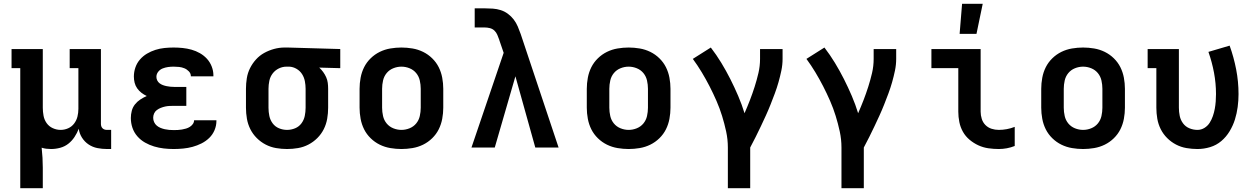

<svg xmlns="http://www.w3.org/2000/svg" viewBox="-20 -779 6640 1014"><path d="M87 215V-419H41V-520H206V-210Q206 -189 210 -167.5Q214 -146 226.5 -128.5Q239 -111 259 -102Q279 -93 300 -93Q321 -93 340 -101.5Q359 -110 371.5 -126.5Q384 -143 389 -163Q394 -183 394 -204V-419H348V-520H513V-125Q513 -118 515 -112Q517 -106 521.5 -101.5Q526 -97 532 -95Q538 -93 545 -93H567V8H545Q519 8 494 3Q469 -2 448 -16Q427 -30 413 -52Q399 -74 396 -99Q387 -76 373.5 -55.5Q360 -35 341 -20Q322 -5 298 1.5Q274 8 250 8Q237 8 224.5 6.5Q212 5 200 1Q203 28 204.5 54.5Q206 81 206 107V215Z M897 8Q871 8 845 5Q819 2 794 -5.5Q769 -13 746 -26Q723 -39 705.5 -59Q688 -79 679.5 -104Q671 -129 671 -156Q671 -175 676 -194Q681 -213 693 -228Q705 -243 721 -253.5Q737 -264 755 -272Q740 -279 727 -289Q714 -299 704.5 -312.5Q695 -326 691 -342Q687 -358 687 -375Q687 -399 695 -422.5Q703 -446 719 -464.5Q735 -483 756 -495.5Q777 -508 800.5 -515.5Q824 -523 848.5 -525.5Q873 -528 897 -528Q921 -528 945 -525.5Q969 -523 992 -516.5Q1015 -510 1036 -498Q1057 -486 1073 -468.5Q1089 -451 1098 -428Q1107 -405 1107 -382V-376H988V-377Q988 -391 977.5 -402Q967 -413 953.5 -418.5Q940 -424 925.5 -425.5Q911 -427 897 -427Q882 -427 867.5 -425Q853 -423 839 -417.5Q825 -412 815.5 -400Q806 -388 806 -373Q806 -363 810.5 -354Q815 -345 823 -339Q831 -333 840.5 -329.5Q850 -326 860 -324Q870 -322 880 -321Q890 -320 900 -320H964V-220H900Q888 -220 876 -219.5Q864 -219 852.5 -216.5Q841 -214 829.5 -209.5Q818 -205 808.5 -198Q799 -191 794 -180Q789 -169 789 -157Q789 -145 794 -134Q799 -123 808 -115.5Q817 -108 828 -103.5Q839 -99 850.5 -96.5Q862 -94 873.5 -93Q885 -92 897 -92Q908 -92 919 -92.5Q930 -93 941 -95Q952 -97 962.5 -100Q973 -103 982.5 -109Q992 -115 998.5 -124Q1005 -133 1005 -144H1123V-141Q1123 -115 1113 -91.5Q1103 -68 1085 -50.5Q1067 -33 1044 -21.5Q1021 -10 997 -3.5Q973 3 947.5 5.5Q922 8 897 8Z M1496 8Q1467 8 1438 3Q1409 -2 1383 -15.5Q1357 -29 1336 -50Q1315 -71 1302 -97Q1289 -123 1284 -152Q1279 -181 1279 -210V-310Q1279 -338 1283.5 -366Q1288 -394 1300.5 -419Q1313 -444 1332 -465Q1351 -486 1375.5 -499.5Q1400 -513 1427.5 -520.5Q1455 -528 1483 -528H1500L1777 -520V-419L1666 -422Q1677 -412 1686.5 -399Q1696 -386 1702.5 -371.5Q1709 -357 1711 -341.5Q1713 -326 1713 -310V-210Q1713 -181 1708 -152Q1703 -123 1690 -97Q1677 -71 1656 -50Q1635 -29 1609 -15.5Q1583 -2 1554 3Q1525 8 1496 8ZM1496 -93Q1518 -93 1538.5 -101.5Q1559 -110 1572 -127.5Q1585 -145 1589.5 -166.5Q1594 -188 1594 -210V-310Q1594 -330 1590 -350.5Q1586 -371 1575 -388Q1564 -405 1546 -415.5Q1528 -426 1508 -427H1493Q1472 -427 1452.5 -417.5Q1433 -408 1420 -391Q1407 -374 1402.5 -352.5Q1398 -331 1398 -310V-210Q1398 -188 1402.5 -166.5Q1407 -145 1420 -127.5Q1433 -110 1453.5 -101.5Q1474 -93 1496 -93Z M2100 8Q2071 8 2041.5 3Q2012 -2 1985.5 -15Q1959 -28 1937.5 -49Q1916 -70 1903 -96Q1890 -122 1884.5 -151.5Q1879 -181 1879 -210V-310Q1879 -339 1884.5 -368.5Q1890 -398 1903 -424Q1916 -450 1937.5 -471Q1959 -492 1985.5 -505Q2012 -518 2041.5 -523Q2071 -528 2100 -528Q2129 -528 2158.5 -523Q2188 -518 2214.5 -505Q2241 -492 2262.5 -471Q2284 -450 2297 -424Q2310 -398 2315.5 -368.5Q2321 -339 2321 -310V-210Q2321 -181 2315.5 -151.5Q2310 -122 2297 -96Q2284 -70 2262.5 -49Q2241 -28 2214.5 -15Q2188 -2 2158.5 3Q2129 8 2100 8ZM2100 -93Q2122 -93 2143 -101.5Q2164 -110 2178 -127Q2192 -144 2197 -166Q2202 -188 2202 -210V-310Q2202 -332 2197 -354Q2192 -376 2178 -393Q2164 -410 2143 -418.5Q2122 -427 2100 -427Q2078 -427 2057 -418.5Q2036 -410 2022 -393Q2008 -376 2003 -354Q1998 -332 1998 -310V-210Q1998 -188 2003 -166Q2008 -144 2022 -127Q2036 -110 2057 -101.5Q2078 -93 2100 -93Z M2470 0 2640 -500 2617 -567V-568Q2612 -582 2606.5 -595Q2601 -608 2591 -617.5Q2581 -627 2567 -630.5Q2553 -634 2539 -634H2487V-735H2539Q2561 -735 2582.5 -733.5Q2604 -732 2624.5 -725.5Q2645 -719 2662.5 -706Q2680 -693 2693 -676Q2706 -659 2714.5 -639Q2723 -619 2730 -599L2930 0H2807L2702 -376L2593 0Z M3300 8Q3271 8 3241.5 3Q3212 -2 3185.5 -15Q3159 -28 3137.5 -49Q3116 -70 3103 -96Q3090 -122 3084.5 -151.5Q3079 -181 3079 -210V-310Q3079 -339 3084.5 -368.5Q3090 -398 3103 -424Q3116 -450 3137.5 -471Q3159 -492 3185.5 -505Q3212 -518 3241.5 -523Q3271 -528 3300 -528Q3329 -528 3358.5 -523Q3388 -518 3414.5 -505Q3441 -492 3462.5 -471Q3484 -450 3497 -424Q3510 -398 3515.5 -368.5Q3521 -339 3521 -310V-210Q3521 -181 3515.5 -151.5Q3510 -122 3497 -96Q3484 -70 3462.5 -49Q3441 -28 3414.5 -15Q3388 -2 3358.5 3Q3329 8 3300 8ZM3300 -93Q3322 -93 3343 -101.5Q3364 -110 3378 -127Q3392 -144 3397 -166Q3402 -188 3402 -210V-310Q3402 -332 3397 -354Q3392 -376 3378 -393Q3364 -410 3343 -418.5Q3322 -427 3300 -427Q3278 -427 3257 -418.5Q3236 -410 3222 -393Q3208 -376 3203 -354Q3198 -332 3198 -310V-210Q3198 -188 3203 -166Q3208 -144 3222 -127Q3236 -110 3257 -101.5Q3278 -93 3300 -93Z M3942 215H3824V0Q3824 -43 3815 -84.5Q3806 -126 3793.5 -166.5Q3781 -207 3764 -246Q3747 -285 3727.5 -323Q3708 -361 3686 -397.5Q3664 -434 3639 -468L3734 -528Q3764 -489 3789.5 -447Q3815 -405 3837 -361.5Q3859 -318 3878.5 -272.5Q3898 -227 3912 -181Q3927 -215 3940.5 -250Q3954 -285 3965.5 -321Q3977 -357 3985.5 -393.5Q3994 -430 3994 -468V-520H4113V-468Q4113 -437 4106.5 -406Q4100 -375 4091.5 -345Q4083 -315 4072 -285.5Q4061 -256 4049.5 -227Q4038 -198 4025 -169.5Q4012 -141 3998.5 -112.5Q3985 -84 3971 -56Q3957 -28 3942 0Z M4542 215H4424V0Q4424 -43 4415 -84.5Q4406 -126 4393.5 -166.5Q4381 -207 4364 -246Q4347 -285 4327.5 -323Q4308 -361 4286 -397.5Q4264 -434 4239 -468L4334 -528Q4364 -489 4389.5 -447Q4415 -405 4437 -361.5Q4459 -318 4478.5 -272.5Q4498 -227 4512 -181Q4527 -215 4540.5 -250Q4554 -285 4565.5 -321Q4577 -357 4585.5 -393.5Q4594 -430 4594 -468V-520H4713V-468Q4713 -437 4706.5 -406Q4700 -375 4691.5 -345Q4683 -315 4672 -285.5Q4661 -256 4649.5 -227Q4638 -198 4625 -169.5Q4612 -141 4598.5 -112.5Q4585 -84 4571 -56Q4557 -28 4542 0Z M5255 8Q5227 8 5199.5 4Q5172 0 5147 -11.5Q5122 -23 5100.5 -41Q5079 -59 5065.5 -83Q5052 -107 5046.5 -134.5Q5041 -162 5041 -189V-419H4899V-520H5159V-189Q5159 -170 5165 -151Q5171 -132 5184.5 -118.5Q5198 -105 5216.5 -99Q5235 -93 5255 -93Q5276 -93 5297.5 -97Q5319 -101 5339 -109V-8Q5319 0 5297.5 4Q5276 8 5255 8ZM5048 -600 5061 -759H5170L5137 -600Z M5700 8Q5671 8 5641.5 3Q5612 -2 5585.5 -15Q5559 -28 5537.5 -49Q5516 -70 5503 -96Q5490 -122 5484.5 -151.5Q5479 -181 5479 -210V-310Q5479 -339 5484.5 -368.5Q5490 -398 5503 -424Q5516 -450 5537.5 -471Q5559 -492 5585.5 -505Q5612 -518 5641.5 -523Q5671 -528 5700 -528Q5729 -528 5758.5 -523Q5788 -518 5814.5 -505Q5841 -492 5862.5 -471Q5884 -450 5897 -424Q5910 -398 5915.5 -368.5Q5921 -339 5921 -310V-210Q5921 -181 5915.5 -151.5Q5910 -122 5897 -96Q5884 -70 5862.5 -49Q5841 -28 5814.5 -15Q5788 -2 5758.5 3Q5729 8 5700 8ZM5700 -93Q5722 -93 5743 -101.5Q5764 -110 5778 -127Q5792 -144 5797 -166Q5802 -188 5802 -210V-310Q5802 -332 5797 -354Q5792 -376 5778 -393Q5764 -410 5743 -418.5Q5722 -427 5700 -427Q5678 -427 5657 -418.5Q5636 -410 5622 -393Q5608 -376 5603 -354Q5598 -332 5598 -310V-210Q5598 -188 5603 -166Q5608 -144 5622 -127Q5636 -110 5657 -101.5Q5678 -93 5700 -93Z M6304 8Q6275 8 6246 3Q6217 -2 6191 -15.5Q6165 -29 6144 -50Q6123 -71 6110 -97Q6097 -123 6092 -152Q6087 -181 6087 -210V-419H6041V-520H6206V-210Q6206 -188 6210.5 -166.5Q6215 -145 6228 -127.5Q6241 -110 6261.5 -101.5Q6282 -93 6304 -93Q6324 -93 6341 -103.5Q6358 -114 6368.5 -130.5Q6379 -147 6385.5 -166Q6392 -185 6395.5 -204Q6399 -223 6400.5 -242.5Q6402 -262 6402 -282Q6402 -339 6391.5 -395Q6381 -451 6362 -505L6474 -538Q6496 -477 6508.5 -412.5Q6521 -348 6521 -282Q6521 -248 6516.5 -214Q6512 -180 6502 -148Q6492 -116 6474 -86Q6456 -56 6430 -34Q6404 -12 6371 -2Q6338 8 6304 8Z"/></svg>

Font: Iosevka HT Extended
Style: Bold
Weight: 700
Width: 7
Monospace: yes
Designer: Belleve Invis
Foundry: Belleve Invis
Version: Version 32.3.0; ttfautohint (v1.8.4)